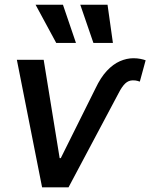

<svg xmlns="http://www.w3.org/2000/svg" viewBox="-20 -802 644 822"><path d="M52.2 -545.9H167L235.4 -125H240.2L388.7 -423.3Q411.1 -470.7 437.7 -499Q464.4 -527.3 493.4 -540Q522.5 -552.7 551.3 -552.7Q567.4 -552.7 580.8 -550Q594.2 -547.4 603.5 -543.9L578.6 -452.6Q575.2 -453.6 568.1 -455.8Q561 -458 548.8 -458Q530.3 -458 516.1 -444.6Q502 -431.2 487.8 -403.3L273.4 0H160.2ZM220.7 -618.2 132.3 -781.7H249.5L305.2 -618.2ZM379.9 -618.2 323.7 -781.7H440.4L463.4 -618.2Z"/></svg>

Font: Inter Tight Medium
Style: Italic
Weight: 500
Italic angle: -9.39999°
Designer: Rasmus Andersson
Foundry: rsms
Version: Version 3.004